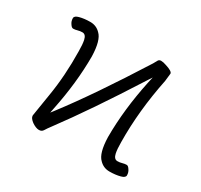

<svg xmlns="http://www.w3.org/2000/svg" viewBox="-110 -619 807 771"><g transform="rotate(30 293.0 -233.5)"><path d="M128 -345Q128 -377 124 -396Q119 -419 103 -419Q92 -419 82 -416Q72 -413 63 -413Q56 -413 49 -424Q41 -435 41 -449Q41 -460 60 -465Q82 -471 110 -471Q138 -471 157 -451Q182 -428 184 -354Q184 -231 156 -96L152 -75L165 -92Q269 -228 411 -453Q416 -462 421 -471Q425 -478 434 -478Q444 -478 458 -473Q491 -463 492 -452L488 -416Q456 -259 458 -115Q458 -83 462 -64Q467 -41 483 -41Q494 -41 504 -44Q514 -47 523 -47Q530 -47 537 -36Q545 -25 545 -11Q545 0 526 5Q504 11 476 11Q448 11 429 -9Q404 -32 402 -106Q402 -234 432 -376L438 -403L423 -380Q289 -169 184 -28Q174 -15 166 -2Q160 8 147 8Q133 8 114 -5Q97 -18 97 -29V-31Q98 -40 114 -137Q130 -234 128 -345ZM488 -416Z"/></g></svg>

Font: ToneOZ-Pinyin-WenKai-Light
Style: Light
Weight: 300
Designer: Fontworks Inc.
Foundry: ToneOZ
Version: Version 0.240331